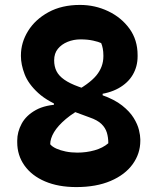

<svg xmlns="http://www.w3.org/2000/svg" viewBox="-20 -740 640 780"><path d="M305 -720Q366 -720 419.5 -694.5Q473 -669 506 -623.5Q539 -578 539 -516V-511Q539 -470 519.5 -436.5Q500 -403 461.5 -381.5Q423 -360 367 -355L397 -389V-316L270 -360Q342 -398 371 -433Q400 -468 400 -511V-515Q400 -530 397.5 -543Q395 -556 391 -565Q381 -570 358.5 -575Q336 -580 307 -580Q279 -580 254.5 -570Q230 -560 215 -541.5Q200 -523 200 -495Q200 -470 209.5 -451Q219 -432 241 -416.5Q263 -401 299 -388L394 -354Q445 -336 476 -311.5Q507 -287 523 -261Q539 -235 544.5 -212Q550 -189 550 -174V-168Q550 -116 519 -73Q488 -30 429.5 -5Q371 20 290 20Q217 20 163 -3Q109 -26 79.5 -67.5Q50 -109 50 -162V-169Q50 -204 68 -237.5Q86 -271 125.5 -293Q165 -315 229 -316L199 -283V-340L331 -310Q280 -284 247.5 -256.5Q215 -229 199.5 -203Q184 -177 184 -154Q192 -144 208.5 -136.5Q225 -129 247 -124.5Q269 -120 294 -120Q331 -120 364.5 -129.5Q398 -139 420 -158Q420 -182 414 -201.5Q408 -221 392 -236.5Q376 -252 344 -263L252 -297Q176 -325 135.5 -362Q95 -399 80 -438.5Q65 -478 65 -512V-515Q65 -567 94 -614Q123 -661 177 -690.5Q231 -720 305 -720Z"/></svg>

Font: Recursive Casual ExtraBold
Style: Regular
Weight: 800
Version: Version 1.047